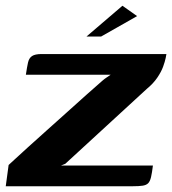

<svg xmlns="http://www.w3.org/2000/svg" viewBox="-31 -648 599 668"><path d="M181 -72H501Q498 -47 494.5 -32Q491 -17 484.5 -10.5Q478 -4 465.5 -2Q453 0 430 0H-11L-1 -74Q0 -75 18 -91.5Q36 -108 65 -134.5Q94 -161 129.5 -192.5Q165 -224 201.5 -257Q238 -290 270 -318.5Q302 -347 325 -367Q333 -374 341.5 -379.5Q350 -385 354 -388H59Q63 -415 66.5 -430.5Q70 -446 80.5 -453Q91 -460 114 -460H548Q548 -459 545.5 -446.5Q543 -434 536.5 -416Q530 -398 516 -377.5Q502 -357 480 -339L196 -78ZM270 -521 395 -628 446 -592 321 -521Z"/></svg>

Font: Genos Thin SemiBold
Style: Italic
Weight: 600
Italic angle: -8°
Version: Version 1.010